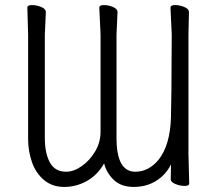

<svg xmlns="http://www.w3.org/2000/svg" viewBox="-20 -727 856 758"><path d="M161 -679 157 -591V-182Q157 -122 177 -85.5Q197 -49 241 -49Q271 -49 302.5 -71Q334 -93 355.5 -129Q377 -165 377 -207V-591L372 -697Q372 -707 390 -707Q408 -707 426 -699.5Q444 -692 444 -679L440 -591V-182Q440 -49 514 -49Q566 -49 605 -95Q652 -153 655 -265Q657 -319 658 -591L653 -697Q653 -707 671 -707Q689 -707 707.5 -699.5Q726 -692 726 -679L724 -591V-119L727 -3Q727 7 709 7Q691 7 672.5 -0.5Q654 -8 654 -19.5Q654 -31 654.5 -44.5Q655 -58 655 -78Q635 -37 596.5 -13Q558 11 508 11Q458 11 429 -17Q400 -45 391 -82Q365 -36 323 -12.5Q281 11 233.5 11Q186 11 153.5 -16.5Q121 -44 106 -87.5Q91 -131 91 -178V-591L88 -697Q88 -707 106 -707Q124 -707 142.5 -699.5Q161 -692 161 -679Z"/></svg>

Font: QiushuiShotai Bright
Style: Regular
Weight: 400
Designer: Christian Thalmann (Catharsis Fonts)
Version: Version 1.250;